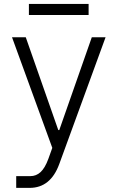

<svg xmlns="http://www.w3.org/2000/svg" viewBox="-20 -731 585 956"><path d="M127.5 204.5H60.7V146Q70.3 146.3 85.8 146.1Q101.2 146 114.3 146Q119.3 146 123.8 146Q128.2 146 131 146Q160.2 146 182 125.9Q203.8 105.8 220.5 60.7L240.4 5.3L39.8 -545.5H108.3L270.2 -83.5H275.2L437.1 -545.5H505.7L274.9 86.3Q231.5 204.5 127.5 204.5ZM421.2 -711.3V-656.2H123.9V-711.3Z"/></svg>

Font: Inter Zeller Light
Style: Regular
Weight: 300
Designer: Rasmus Andersson; Joe Bland
Foundry: zeller
Version: Version 3.015;git-dec3a8cb1